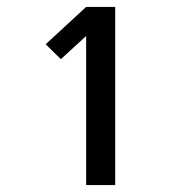

<svg xmlns="http://www.w3.org/2000/svg" viewBox="-20 -858 540 555"><path d="M229 -323V-754L156 -687L112 -730L229 -838H313V-323Z"/></svg>

Font: Iosevka Term Semibold
Style: Regular
Weight: 600
Monospace: yes
Designer: Belleve Invis
Foundry: Belleve Invis
Version: Version 31.4.0